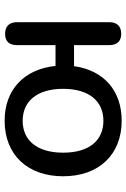

<svg xmlns="http://www.w3.org/2000/svg" viewBox="122 -659 546 830"><g transform="rotate(90 395.0 -244.0)"><path d="M502 9C648 9 742 -89 742 -244C742 -399 648 -497 502 -497C372 -497 284 -420 266 -291H175V-444C175 -477 158 -495 126 -495C94 -495 76 -477 76 -444V-44C76 -11 94 7 126 7C159 7 175 -11 175 -44V-211H265C279 -75 368 9 502 9ZM502 -69C419 -69 364 -130 364 -244C364 -358 419 -418 502 -418C586 -418 640 -358 640 -244C640 -130 586 -69 502 -69Z"/></g></svg>

Font: Nunito SemiBold
Style: Regular
Weight: 600
Designer: Vernon Adams
Foundry: Vernon Adams
Version: Version 3.602